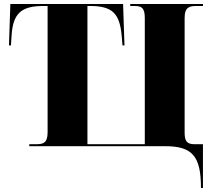

<svg xmlns="http://www.w3.org/2000/svg" viewBox="-20 -734 1069 964"><path d="M989 210H999V-10H955C917 -10 907 -28 907 -69V-644C907 -697 930 -704 966 -704H999V-714H634V-704H653C689 -704 707 -697 707 -644V-10H419V-704H431C543 -704 581 -668 591 -554L595 -506H605L598 -714H32L25 -506H35L38 -554C45 -668 87 -704 199 -704H219V-70C219 -17 198 -10 163 -10H127V0H809C946 0 989 50 989 210Z"/></svg>

Font: Noto Serif Display Black
Style: Regular
Weight: 900
Designer: Monotype Design Team
Foundry: Monotype Imaging Inc.
Version: Version 2.009